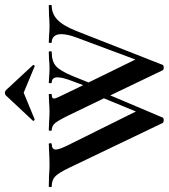

<svg xmlns="http://www.w3.org/2000/svg" viewBox="24 -716 691 787"><g transform="rotate(-90 369.5 -322.5)"><path d="M740 -456Q707 -456 682.5 -433Q658 -410 636 -355L497 -1Q496 3 486 3Q476 3 475 -1L372 -216L281 -1Q280 3 270 3Q262 3 259 -1L75 -385Q55 -427 40 -441.5Q25 -456 -1 -456Q-4 -456 -4 -462Q-4 -468 -1 -468L42 -467Q70 -465 84 -465Q116 -465 148 -467Q159 -468 173 -468Q176 -468 176 -462Q176 -456 173 -456Q150 -456 150 -439Q150 -427 165 -395L306 -111L360 -242L291 -385Q270 -428 258.5 -442Q247 -456 229 -456Q227 -456 227 -462Q227 -468 229 -468L259 -467Q289 -465 307 -465Q322 -465 348 -467L376 -468Q378 -468 378 -462Q378 -456 376 -456Q359 -456 359 -447Q359 -441 365.5 -427.5Q372 -414 381 -395L414 -327L433 -378Q446 -413 446 -432Q446 -456 424 -456Q422 -456 422 -462Q422 -468 424 -468Q433 -468 450 -466.5Q467 -465 484 -465Q501 -465 519 -467L550 -468Q553 -468 553 -462Q553 -456 550 -456Q512 -456 492.5 -439Q473 -422 452 -372L425 -305L519 -113L610 -357Q623 -392 623 -417Q623 -436 614 -446Q605 -456 589 -456Q587 -456 587 -462Q587 -468 589 -468L616 -467Q638 -465 655 -465Q674 -465 700 -467L740 -468Q743 -468 743 -462Q743 -456 740 -456ZM371 -643Q376 -648 383 -648Q389 -648 394 -643L496 -533Q497 -533 497 -531Q497 -529 494.5 -527Q492 -525 491 -526L383 -571L274 -526Q272 -525 269 -528.5Q266 -532 268 -533Z"/></g></svg>

Font: Cormorant SC SemiBold
Style: Regular
Weight: 600
Designer: Christian Thalmann (Catharsis Fonts)
Version: Version 3.000